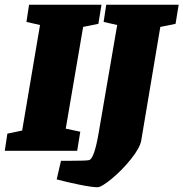

<svg xmlns="http://www.w3.org/2000/svg" viewBox="-45 -633 770 806"><path d="M304 -520 231 -93 292 -80 279 0H-25L-14 -72L48 -85L123 -528L66 -541L77 -613H381L368 -533ZM692 -533 628 -520 548 -44Q543 -13 505.5 34Q468 81 424.5 117Q381 153 364 153Q341 153 287 142Q233 131 193 120L211 42H250Q319 42 329 39Q351 34 370 -80L447 -528L390 -541L401 -613H705Z"/></svg>

Font: Grenze Black
Style: Italic
Weight: 900
Italic angle: -10°
Designer: Renata Polastri
Foundry: Omnibus-Type
Version: Version 1.002; ttfautohint (v1.8)